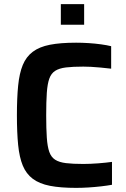

<svg xmlns="http://www.w3.org/2000/svg" viewBox="-20 -903 611 931"><path d="M349 8Q273 8 222 -2Q171 -12 139 -36Q107 -60 90.5 -100Q74 -140 68 -200Q62 -260 62 -344Q62 -428 68 -488Q74 -548 90.5 -588Q107 -628 139 -652Q171 -676 222 -686Q273 -696 349 -696Q378 -696 409.5 -694Q441 -692 470 -688Q499 -684 519 -679V-570Q492 -573 467 -575.5Q442 -578 420.5 -579Q399 -580 384 -580Q333 -580 300 -576Q267 -572 247.5 -559.5Q228 -547 219 -521.5Q210 -496 207 -453Q204 -410 204 -344Q204 -279 207 -235.5Q210 -192 219 -166.5Q228 -141 247.5 -128.5Q267 -116 300 -112Q333 -108 384 -108Q417 -108 456 -111Q495 -114 523 -118V-7Q501 -3 471 0.5Q441 4 409.5 6Q378 8 349 8ZM275 -783V-883H388V-783Z"/></svg>

Font: Saira Thin SemiBold
Style: Regular
Weight: 600
Version: Version 1.101